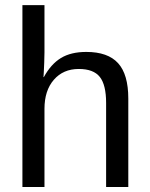

<svg xmlns="http://www.w3.org/2000/svg" viewBox="-20 -745 596 765"><path d="M154.8 -438Q183.1 -489.7 222.9 -513.9Q262.7 -538.1 323.7 -538.1Q409.7 -538.1 450.4 -493.4Q491.2 -448.7 491.2 -352.1V0H402.8V-335Q402.8 -406.7 377.7 -438.5Q352.5 -470.2 293.9 -470.2Q231.9 -470.2 194.6 -427.2Q157.2 -384.3 157.2 -311.5V0H69.3V-724.6H157.2V-536.1Q157.2 -516.6 156.2 -494.9Q155.3 -473.1 154.5 -457.3Q153.8 -441.4 153.3 -438Z"/></svg>

Font: Arimo
Style: Regular
Weight: 400
Designer: Steve Matteson
Foundry: Monotype Imaging Inc.
Version: Version 1.33